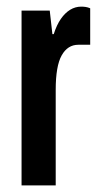

<svg xmlns="http://www.w3.org/2000/svg" viewBox="-20 -559 292 579"><path d="M45 0V-527H130L138 -456H142Q151 -484 163.5 -502Q176 -520 191.5 -529.5Q207 -539 225 -539Q232 -539 238.5 -538Q245 -537 252 -534V-424H216Q200 -424 187.5 -416Q175 -408 166 -392Q157 -376 152.5 -350Q148 -324 148 -288V0Z"/></svg>

Font: Archivo ExtraCondensed SemiBold
Style: Regular
Weight: 600
Width: 2
Designer: Hector Gatti
Foundry: Omnibus-Type
Version: Version 2.001